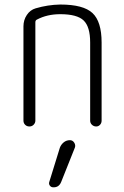

<svg xmlns="http://www.w3.org/2000/svg" viewBox="-20 -550 540 835"><path d="M82 -25.4V-435.5Q82 -462.9 96.7 -484.9Q111.3 -506.8 134.8 -513.7Q187.5 -529.3 242.2 -530.3Q342.8 -530.3 382.3 -493.2Q421.9 -456.1 421.9 -365.2V-25.4Q421.9 -14.6 415 -7.3Q408.2 0 398.4 0Q387.7 0 379.9 -7.3Q372.1 -14.6 372.1 -25.4V-365.2Q372.1 -433.6 343.8 -460.9Q315.4 -488.3 242.2 -488.3Q184.6 -488.3 140.6 -464.8Q133.8 -461.9 133.8 -453.1V-25.4Q133.8 -15.6 126.5 -7.8Q119.1 0 107.9 0Q96.7 0 89.4 -7.3Q82 -14.6 82 -25.4ZM240.2 92.8Q245.1 79.1 256.8 69.3Q268.6 59.6 284.2 59.6Q295.9 59.6 302.7 70.3Q309.6 81.1 305.7 91.8L246.1 241.2Q236.3 265.6 211.9 264.6Q202.1 264.6 196.8 257.3Q191.4 250 194.3 241.2Z"/></svg>

Font: Rounded-X Mgen+ 1mn light
Style: Regular
Weight: 200
Designer: [Source Han Sans]
Ryoko NISHIZUKA  (kana & ideographs); Paul D. Hunt (Latin, Greek & Cyrillic); Wenlong ZHANG  (bopomofo
Version: Version 1.059.20150602